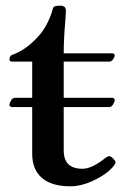

<svg xmlns="http://www.w3.org/2000/svg" viewBox="-20 -652 459 684"><path d="M13.7 -278.3Q13.7 -285.2 19.5 -294.4Q25.4 -303.7 33.2 -303.7H94.7V-432.6H21.5Q18.6 -432.6 16.1 -434.6Q13.7 -436.5 13.7 -439.5Q13.7 -445.3 15.6 -449.2Q17.6 -453.1 20.5 -455.1Q23.4 -457 30.3 -459Q78.1 -478.5 119.1 -525.4Q134.8 -543 147.9 -568.4Q161.1 -593.8 168 -620.1Q169.9 -627.9 176.3 -629.9Q182.6 -631.8 194.3 -631.8Q214.8 -631.8 214.8 -614.3Q214.8 -605.5 212.9 -580.1Q207 -515.6 207 -461.9H380.9Q383.8 -461.9 386.2 -460Q388.7 -458 388.7 -455.1Q388.7 -449.2 382.8 -440.9Q377 -432.6 370.1 -432.6H207V-303.7H379.9Q382.8 -303.7 385.7 -301.3Q388.7 -298.8 388.7 -295.9Q388.7 -289.1 382.8 -279.8Q377 -270.5 369.1 -270.5H207V-116.2Q207 -50.8 273.4 -50.8Q305.7 -50.8 348.6 -84Q362.3 -95.7 369.1 -95.7Q375 -95.7 383.3 -86.9Q391.6 -78.1 391.6 -74.2Q391.6 -64.5 368.7 -43.9Q345.7 -23.4 306.6 -5.9Q267.6 11.7 230.5 11.7Q164.1 11.7 129.4 -18.1Q94.7 -47.9 94.7 -104.5V-270.5H22.5Q19.5 -270.5 16.6 -272.9Q13.7 -275.4 13.7 -278.3Z"/></svg>

Font: Monomakh Unicode TT
Style: Medium
Weight: 500
Designer: Alexey Kryukov, Aleksandr Andreev
Version: Version 1.1